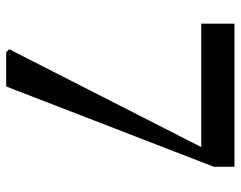

<svg xmlns="http://www.w3.org/2000/svg" viewBox="-99 -683 782 624"><g transform="rotate(90 292.0 -371.0)"><path d="M522 -742V-675L261 0H150L140 -10L458 -634H57V-742Z"/></g></svg>

Font: Source Han Serif SC
Style: Bold
Weight: 700
Designer: Ryoko NISHIZUKA  (kana & ideographs); Frank Grießhammer (Latin, Greek & Cyrillic); Wenlong ZHANG  (bopomofo); Sandoll Co
Foundry: Adobe Systems Incorporated
Version: Version 1.001 October 20, 2017